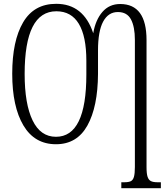

<svg xmlns="http://www.w3.org/2000/svg" viewBox="-20 -745 875 1005"><path d="M615 209H630Q653 209 664.5 203.5Q676 198 681 181Q686 164 686 129V-536Q686 -605 665.5 -643.5Q645 -682 597 -682Q547 -682 520 -632Q493 -582 493 -481V-358Q492 -186 437.5 -88Q383 10 273 10Q161 10 102.5 -88.5Q44 -187 44 -359Q44 -531 101 -628Q158 -725 274 -725Q417 -725 468 -571Q480 -641 516 -682.5Q552 -724 609 -724Q747 -724 747 -535V130Q747 164 752.5 180.5Q758 197 770 203Q782 209 805 209H822V240H615ZM432 -355V-427Q432 -555 392.5 -620.5Q353 -686 275 -686Q109 -686 109 -358Q109 -201 150.5 -115Q192 -29 273 -29Q432 -29 432 -355Z"/></svg>

Font: Noto Serif CondLight
Style: Regular
Weight: 300
Width: 3
Designer: Monotype Design Team
Foundry: Monotype Imaging Inc.
Version: Version 1.001